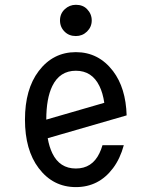

<svg xmlns="http://www.w3.org/2000/svg" viewBox="-20 -762 626 792"><path d="M293 -742.2Q321.8 -742.2 338.9 -724.6Q358.4 -704.6 358.4 -677.7Q358.4 -650.9 338.9 -631.8Q319.8 -613.3 293 -613.3Q265.1 -613.3 247.1 -630.9Q227.5 -649.9 227.5 -677.7Q227.5 -705.6 247.1 -723.9Q266.6 -742.2 293 -742.2ZM490.7 -163.1Q475.6 -107.4 446.3 -68.4Q387.7 9.8 293 9.8Q198.7 9.8 139.6 -68.4Q83 -143.1 83 -268.6Q83 -394 139.6 -468.8Q198.7 -546.9 293 -546.9Q386.7 -546.9 446.3 -468.8Q499 -399.4 502.4 -286.1L176.8 -191.9Q183.1 -156.2 195.8 -129.9Q226.1 -66.9 293 -66.9Q359.9 -66.9 390.1 -129.9Q397.5 -145 402.8 -163.1ZM170.9 -268.6 410.2 -337.9Q404.3 -378.4 390.1 -407.2Q359.4 -470.2 293 -470.2Q226.6 -470.2 195.8 -407.2Q170.9 -356 170.9 -268.6Z"/></svg>

Font: Consola Mono
Style: Book
Weight: 400
Monospace: yes
Version: Version 2.001